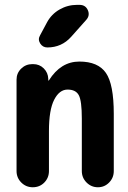

<svg xmlns="http://www.w3.org/2000/svg" viewBox="-20 -790 540 810"><path d="M315.4 -769.5Q340.8 -769.5 350.6 -747.1Q360.4 -724.6 343.8 -706.1L280.3 -634.8Q240.2 -589.8 179.7 -589.8Q160.2 -589.8 149.4 -606.9Q138.7 -624 149.4 -641.6L178.7 -696.3Q197.3 -730.5 231.4 -750Q265.6 -769.5 304.7 -769.5ZM460 -309.6V-68.4Q460 -40 440.4 -20Q420.9 0 393.1 0Q365.2 0 345.2 -20Q325.2 -40 325.2 -68.4V-290Q325.2 -364.3 312.5 -388.2Q299.8 -412.1 265.1 -412.1Q230.5 -412.1 208.5 -369.1Q186.5 -326.2 186.5 -237.3V-68.4Q186.5 -40 167 -20Q147.5 0 118.2 0Q89.8 0 69.8 -20Q49.8 -40 49.8 -68.4V-454.1Q49.8 -481.4 69.3 -500.5Q88.9 -519.5 116.2 -519.5H120.1Q146.5 -519.5 164.6 -501.5Q182.6 -483.4 183.6 -458V-451.2Q183.6 -450.2 184.6 -450.2Q186.5 -450.2 186.5 -451.2Q236.3 -530.3 314.9 -530.3Q393.6 -530.3 426.8 -482.4Q460 -434.6 460 -309.6Z"/></svg>

Font: Rounded-X Mgen+ 1m bold
Style: Bold
Weight: 700
Designer: [Source Han Sans]
Ryoko NISHIZUKA  (kana & ideographs); Paul D. Hunt (Latin, Greek & Cyrillic); Wenlong ZHANG  (bopomofo
Version: Version 1.059.20150602